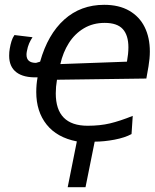

<svg xmlns="http://www.w3.org/2000/svg" viewBox="-20 -576 642 797"><path d="M130.5 -194Q130.5 -226 136 -255Q78 -253 48 -276Q18 -299 18 -344.5Q18 -361 20.5 -374Q23.5 -391.5 27.8 -405.2Q32 -419 40 -430.5L115 -421.5Q107 -409.5 101 -396Q95 -382.5 91.5 -363Q90 -355.5 90 -349Q90 -315 129.5 -315L146.5 -320Q178.5 -433.5 246.8 -494.8Q315 -556 412.5 -556Q474 -556 516.5 -531.5Q559 -507 580.5 -463.5Q602 -420 602 -362Q602 -334 596.5 -301L587.5 -250L216.5 -245Q211.5 -215.5 211.5 -188.5Q211.5 -54 344 -54Q395.5 -54 436.5 -63.8Q477.5 -73.5 531 -95L526 -19.5Q498.5 -4.5 455.2 3.8Q412 12 373 12L335 201H261L299 11Q216.5 -5 173.5 -59Q130.5 -113 130.5 -194ZM513 -379.5Q513 -429.5 489.8 -455.2Q466.5 -481 414.5 -481Q366 -481 328.2 -458.5Q290.5 -436 266 -397.5Q241.5 -359 230.5 -310L507 -320Q513 -353 513 -379.5Z"/></svg>

Font: JuliaMono ExtraBold
Style: Italic
Weight: 800
Italic angle: -9°
Monospace: yes
Designer: cormullion
Foundry: corm
Version: Version 0.057; ttfautohint (v1.8.4)